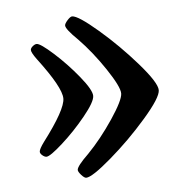

<svg xmlns="http://www.w3.org/2000/svg" viewBox="-40 -484 503 507"><g transform="rotate(-5 212.0 -231.0)"><path d="M52.7 -96.7Q52.7 -103.5 66.4 -122.1Q127 -202.1 127 -231.4Q127 -260.7 66.4 -340.8Q52.7 -359.4 52.7 -366.2Q52.7 -371.1 58.6 -376Q64.5 -380.9 69.3 -380.9Q79.1 -380.9 112.8 -350.6Q146.5 -320.3 176.3 -283.7Q206.1 -247.1 206.1 -231.4Q206.1 -215.8 176.3 -179.2Q146.5 -142.6 112.8 -112.3Q79.1 -82 69.3 -82Q64.5 -82 58.6 -86.9Q52.7 -91.8 52.7 -96.7ZM148.4 -40Q148.4 -49.8 179.7 -80.1Q214.8 -116.2 247.6 -165Q280.3 -213.9 280.3 -231.4Q280.3 -249 247.6 -297.9Q214.8 -346.7 179.7 -382.8Q148.4 -413.1 148.4 -422.9Q148.4 -427.7 156.2 -436.5Q164.1 -445.3 168.9 -445.3Q184.6 -445.3 236.3 -400.9Q288.1 -356.4 334 -303.7Q379.9 -251 379.9 -231.4Q379.9 -211.9 334 -159.2Q288.1 -106.4 236.3 -62Q184.6 -17.6 168.9 -17.6Q164.1 -17.6 156.2 -26.4Q148.4 -35.2 148.4 -40Z"/></g></svg>

Font: Monomakh Unicode TT
Style: Medium
Weight: 500
Designer: Alexey Kryukov, Aleksandr Andreev
Version: Version 1.1